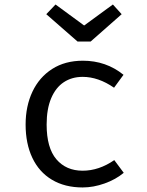

<svg xmlns="http://www.w3.org/2000/svg" viewBox="-20 -821 655 853"><path d="M487.7 -109.7 529.7 -53.3Q494.4 -23.6 444.6 -5.9Q394.9 11.8 347.2 11.8Q267.7 11.8 210.5 -22.6Q153.3 -56.9 123.6 -120Q93.8 -183.1 93.8 -267.7Q93.8 -349.2 124.1 -413.6Q154.4 -477.9 211.8 -514.6Q269.2 -551.3 348.2 -551.3Q451.3 -551.3 528.7 -488.7L486.7 -431.3Q416.9 -479.5 347.2 -479.5Q299.5 -479.5 263.6 -455.9Q227.7 -432.3 207.4 -384.6Q187.2 -336.9 187.2 -267.7Q187.2 -164.1 230.5 -113.3Q273.8 -62.6 347.2 -62.6Q419.5 -62.6 487.7 -109.7ZM353.8 -707.7 481.5 -801 520.5 -757.9 382.6 -636.4H324.6L185.6 -757.9L226.7 -801Z"/></svg>

Font: Fira Code Fixed
Style: Regular
Weight: 400
Monospace: yes
Designer: Carrois Corporate, Edenspiekermann AG, Nikita Prokopov
Foundry: Carrois Corporate, Edenspiekermann AG, Nikita Prokopov
Version: Version 5.002